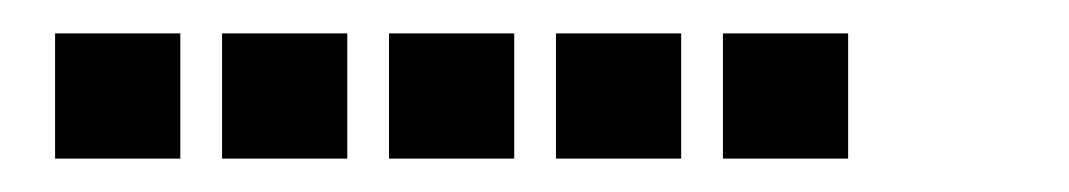

<svg xmlns="http://www.w3.org/2000/svg" viewBox="-20 -408 640 115"><path d="M14 -388Q13 -388 13 -388Q13 -388 13 -387V-314Q13 -313 13 -313Q13 -313 14 -313H87Q88 -313 88 -313Q88 -313 88 -314V-387Q88 -388 88 -388Q88 -388 87 -388ZM114 -388Q113 -388 113 -388Q113 -388 113 -387V-314Q113 -313 113 -313Q113 -313 114 -313H187Q188 -313 188 -313Q188 -313 188 -314V-387Q188 -388 188 -388Q188 -388 187 -388ZM214 -388Q213 -388 213 -388Q213 -388 213 -387V-314Q213 -313 213 -313Q213 -313 214 -313H287Q288 -313 288 -313Q288 -313 288 -314V-387Q288 -388 288 -388Q288 -388 287 -388ZM314 -388Q313 -388 313 -388Q313 -388 313 -387V-314Q313 -313 313 -313Q313 -313 314 -313H387Q388 -313 388 -313Q388 -313 388 -314V-387Q388 -388 388 -388Q388 -388 387 -388ZM414 -388Q413 -388 413 -388Q413 -388 413 -387V-314Q413 -313 413 -313Q413 -313 414 -313H487Q488 -313 488 -313Q488 -313 488 -314V-387Q488 -388 488 -388Q488 -388 487 -388Z"/></svg>

Font: Doto
Style: Bold
Weight: 700
Monospace: yes
Version: Version 1.000